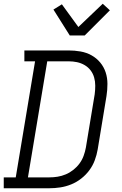

<svg xmlns="http://www.w3.org/2000/svg" viewBox="-33 -1004 653 1024"><path d="M230 0H-13V-58H51L154 -677H97V-735H332Q365 -735 396.5 -729.5Q428 -724 455 -709Q482 -694 501.5 -670.5Q521 -647 530.5 -618Q540 -589 540 -556.5Q540 -524 535 -492L488 -207Q483 -178 472.5 -149.5Q462 -121 443.5 -96Q425 -71 400 -51.5Q375 -32 346.5 -20.5Q318 -9 288.5 -4.5Q259 0 230 0ZM116 -58H230Q252 -58 274 -61.5Q296 -65 317.5 -74Q339 -83 358 -98Q377 -113 391 -132Q405 -151 413 -173Q421 -195 425 -217L472 -501Q475 -524 475 -547Q475 -570 469 -591Q463 -612 450 -629Q437 -646 418 -657Q399 -668 377.5 -672.5Q356 -677 333 -677H219ZM339 -815 252 -953 297 -981 385 -860 515 -984 553 -949 419 -815Z"/></svg>

Font: Iosevka HT Light Extended
Style: Italic
Weight: 300
Width: 7
Italic angle: -9°
Monospace: yes
Designer: Belleve Invis
Foundry: Belleve Invis
Version: Version 32.3.0; ttfautohint (v1.8.4)